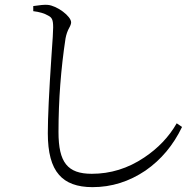

<svg xmlns="http://www.w3.org/2000/svg" viewBox="-20 -749 801 791"><path d="M361 22C440 22 512 -1 579 -46C644 -91 694 -151 730 -226L708 -241C676 -185 631 -138 574 -100C507 -55 435 -33 358 -33C258 -33 221 -80 221 -205C221 -337 231 -466 250 -591C253 -607 258 -622 266 -636C271 -645 273 -652 273 -657C273 -682 215 -726 176 -729C163 -730 143 -728 117 -724V-703C142 -700 163 -694 178 -685C194 -677 199 -668 199 -636C199 -623 197 -584 192 -518C182 -370 177 -264 177 -200C177 -121 192 -64 223 -29C252 5 298 22 361 22Z"/></svg>

Font: AllPunType Light
Style: Regular
Weight: 300
Version: 1.0